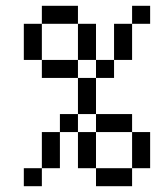

<svg xmlns="http://www.w3.org/2000/svg" viewBox="-20 -645 540 665"><path d="M500 -562.5V-625H437.5V-562.5H375Q375 -562.5 375 -437.5H312.5V-375H250Q250 -375 250 -250H187.5V-187.5H125Q125 -187.5 125 -62.5H62.5V0H125V-62.5H187.5Q187.5 -62.5 187.5 -187.5H250Q250 -187.5 250 -62.5H312.5V0H437.5V-62.5H312.5Q312.5 -62.5 312.5 -187.5H250V-250H312.5V-187.5H437.5Q437.5 -187.5 437.5 -62.5H500Q500 -62.5 500 -187.5H437.5V-250H312.5Q312.5 -250 312.5 -375H375V-437.5H437.5Q437.5 -437.5 437.5 -562.5ZM250 -375V-437.5H125V-375ZM125 -437.5Q125 -437.5 125 -562.5H62.5Q62.5 -562.5 62.5 -437.5ZM250 -437.5H312.5Q312.5 -437.5 312.5 -562.5H250Q250 -562.5 250 -437.5ZM125 -562.5H250V-625H125Z"/></svg>

Font: Unifont
Style: Regular
Weight: 500
Version: Version 13.0.05